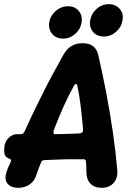

<svg xmlns="http://www.w3.org/2000/svg" viewBox="-33 -890 632 920"><path d="M54 10Q29 10 13 -1Q-3 -12 -6 -30.5Q-9 -49 1 -73Q4 -84 9.5 -95Q15 -106 19 -116Q20 -120 20 -122.5Q20 -125 19 -126Q18 -126 16.5 -127Q15 -128 13 -129Q4 -132 -3 -138Q-10 -144 -12 -156Q-14 -168 -12 -186V-188Q-9 -207 0.5 -220Q10 -233 22.5 -240Q35 -247 47 -247H68Q74 -247 78 -251Q82 -255 86 -263Q109 -314 131 -359Q153 -404 174.5 -447.5Q196 -491 220 -535Q244 -579 270 -626Q300 -683 363 -683Q425 -683 438 -626Q459 -535 476.5 -443Q494 -351 507.5 -258.5Q521 -166 529 -74Q532 -36 511 -13Q490 10 455 10Q420 10 400.5 -10Q381 -30 381 -68Q381 -79 380.5 -91Q380 -103 379 -116Q378 -127 367 -127Q340 -127 318 -127Q296 -127 275.5 -126.5Q255 -126 232.5 -125Q210 -124 182 -123Q176 -123 170.5 -120.5Q165 -118 163 -110Q157 -96 152.5 -83.5Q148 -71 142 -54Q133 -23 109.5 -6.5Q86 10 54 10ZM231 -247Q262 -248 291.5 -248.5Q321 -249 351 -251Q360 -253 363 -258.5Q366 -264 365 -270Q360 -329 353.5 -382.5Q347 -436 337 -482Q336 -487 332 -487.5Q328 -488 323 -482Q296 -434 272 -380.5Q248 -327 225 -267Q223 -259 223.5 -253Q224 -247 231 -247ZM270 -705Q236 -705 217 -727.5Q198 -750 203 -783Q208 -815 234 -837.5Q260 -860 294 -860Q326 -860 344.5 -837.5Q363 -815 358 -783Q353 -750 327.5 -727.5Q302 -705 270 -705ZM465 -715Q431 -715 412.5 -737.5Q394 -760 399 -793Q405 -825 430 -847.5Q455 -870 489 -870Q521 -870 540.5 -847.5Q560 -825 554 -793Q549 -760 523 -737.5Q497 -715 465 -715Z"/></svg>

Font: Winky Sans SemiBold
Style: Italic
Weight: 600
Italic angle: -8.97852°
Designer: Simon Atzbach
Foundry: typofactur
Version: Version 1.205